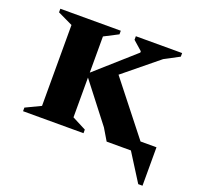

<svg xmlns="http://www.w3.org/2000/svg" viewBox="-106 -569 823 803"><g transform="rotate(20 305.5 -167.0)"><path d="M403 0 372 -52 238 -225V-48L300 -16V0H31V-16L98 -48V-408L31 -440V-456H300V-440L238 -408V-247L408 -398V-404L367 -440V-456H573V-440L507 -405L354 -280L536 -49H607V122H588L511 0Z"/></g></svg>

Font: Spectral
Style: Bold
Weight: 700
Designer: Jean-Baptiste Levee
Foundry: Production Type
Version: Version 2.001